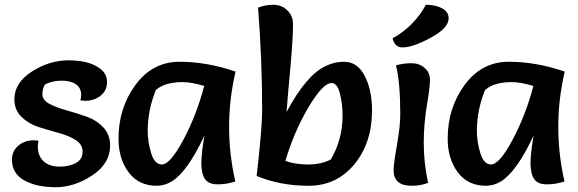

<svg xmlns="http://www.w3.org/2000/svg" viewBox="-20 -770 2415 802"><path d="M141 -182Q138 -168 138 -159Q138 -118 162.5 -96Q187 -74 228.5 -74Q270 -74 297.5 -89.5Q325 -105 325 -136Q325 -167 295.5 -185.5Q266 -204 224.5 -215Q183 -226 141 -239.5Q99 -253 69.5 -282Q40 -311 40 -355Q40 -424 113 -471Q186 -518 266 -518Q354 -518 400 -482Q427 -461 427 -426.5Q427 -392 400.5 -370.5Q374 -349 336 -349Q328 -349 316 -351Q319 -364 319 -374Q319 -403 297 -418Q275 -433 237.5 -433Q200 -433 169 -418Q157 -402 157 -377Q157 -352 186 -336.5Q215 -321 256.5 -309.5Q298 -298 340 -283.5Q382 -269 411 -238.5Q440 -208 440 -162Q440 -87 365.5 -37.5Q291 12 212 12Q133 12 81.5 -16.5Q30 -45 30 -103Q30 -139 56.5 -161.5Q83 -184 121 -184Q129 -184 141 -182Z M964 -471Q937 -356 937 -240.5Q937 -125 963 -12Q927 0 889 0Q851 0 836 -22.5Q821 -45 821 -87.5Q821 -130 834 -204Q763 -52 697 -12Q667 6 635 6Q559 6 517 -50.5Q475 -107 475 -191Q475 -319 546 -415.5Q617 -512 730.5 -512Q844 -512 964 -471ZM833 -411Q780 -427 743 -427Q668 -427 631 -394Q597 -310 597 -223Q597 -177 611.5 -130Q626 -83 656 -83Q691 -83 746 -186Q801 -289 833 -411Z M1052 -35Q1075 -234 1075 -309Q1075 -519 1058 -738Q1088 -750 1122 -750Q1156 -750 1180 -727Q1204 -704 1204 -669Q1204 -609 1192 -477.5Q1180 -346 1177 -302Q1259 -456 1340 -494Q1376 -512 1417 -512Q1473 -512 1503.5 -453Q1534 -394 1534 -309Q1534 -173 1460 -83.5Q1386 6 1268.5 6Q1151 6 1052 -35ZM1172 -98Q1212 -83 1267 -83Q1322 -83 1362 -104Q1411 -188 1411 -287Q1411 -334 1400 -378.5Q1389 -423 1365 -423Q1328 -423 1268 -321Q1208 -219 1172 -98Z M1620 -610Q1710 -660 1759 -750Q1799 -750 1826.5 -735.5Q1854 -721 1854 -693Q1854 -653 1779.5 -612.5Q1705 -572 1661 -572Q1628 -572 1620 -610ZM1634 -497Q1666 -506 1698.5 -506Q1731 -506 1753.5 -486.5Q1776 -467 1776 -436.5Q1776 -406 1763 -329Q1750 -252 1750 -172Q1750 -92 1768 -6Q1736 6 1700 6Q1624 6 1624 -59Q1624 -84 1638 -163.5Q1652 -243 1652 -292Q1652 -425 1634 -497Z M2339 -471Q2312 -356 2312 -240.5Q2312 -125 2338 -12Q2302 0 2264 0Q2226 0 2211 -22.5Q2196 -45 2196 -87.5Q2196 -130 2209 -204Q2138 -52 2072 -12Q2042 6 2010 6Q1934 6 1892 -50.5Q1850 -107 1850 -191Q1850 -319 1921 -415.5Q1992 -512 2105.5 -512Q2219 -512 2339 -471ZM2208 -411Q2155 -427 2118 -427Q2043 -427 2006 -394Q1972 -310 1972 -223Q1972 -177 1986.5 -130Q2001 -83 2031 -83Q2066 -83 2121 -186Q2176 -289 2208 -411Z"/></svg>

Font: Salsa
Style: Regular
Weight: 400
Designer: John Vargas Beltrn
Foundry: John Vargas Beltran
Version: Version 1.002